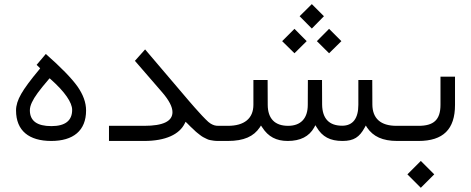

<svg xmlns="http://www.w3.org/2000/svg" viewBox="-20 -682 2279 929"><path d="M124.5 -148.4C124.5 -160.2 127.9 -172.9 134.3 -186.5C147 -213.9 169.9 -244.6 215.3 -297.9L220.2 -303.2L225.6 -298.3C294.4 -237.3 329.1 -185.5 329.1 -150.4C329.1 -98.1 295.4 -71.8 228.5 -71.8C159.2 -71.8 124.5 -97.2 124.5 -148.4ZM228 0C334 0 396.5 -49.3 396.5 -147.5C396.5 -186 382.3 -224.6 354.5 -264.2C326.2 -303.7 275.4 -356 201.7 -420.9L157.2 -368.2L174.3 -351.6L170.4 -346.2C127.9 -295.4 98.6 -255.9 82.5 -227.5C65.9 -198.7 57.6 -172.4 57.6 -147.9C57.6 -48.8 121.1 0 228 0Z M1040.5 0C1048.8 0 1053.7 -13.2 1053.7 -34.7V-40C1053.7 -59.6 1048.8 -73.2 1040.5 -73.2H1037.1C1021.5 -73.2 1012.2 -76.2 999 -84C992.7 -87.9 984.4 -94.7 974.6 -105C964.4 -115.2 953.6 -126.5 942.4 -139.2C930.7 -151.9 914.6 -169.9 894.5 -193.4L682.1 -442.9L632.8 -387.7L765.1 -234.9C797.9 -196.8 814.5 -165 814.5 -139.2C814.5 -95.2 769 -73.2 678.2 -73.2H507.3V0H677.7C782.7 0 848.1 -32.7 873.5 -84L877.9 -92.8L885.3 -85.9C893.6 -77.1 899.4 -71.3 902.3 -68.8C905.3 -65.9 910.6 -61 918 -54.2C925.3 -46.9 930.2 -42.5 933.6 -40C936.5 -37.6 941.4 -33.7 947.8 -28.8C960.9 -18.6 965.8 -17.1 978.5 -10.7C984.9 -7.3 990.2 -5.4 995.6 -4.4C1005.9 -2.4 1019.5 0 1033.7 0Z M1488.8 -543.9 1547.4 -603.5 1488.8 -662.1 1429.7 -603.5ZM1572.3 -424.3 1631.8 -482.9 1572.3 -542.5 1513.2 -482.9ZM1404.8 -424.3 1463.9 -482.9 1404.8 -542.5 1345.2 -482.9ZM1911.1 0C1919.4 0 1923.8 -11.7 1923.8 -34.7V-40C1923.8 -62 1919.4 -73.2 1911.1 -73.2H1897.9C1822.3 -73.2 1782.2 -108.4 1781.7 -176.3L1781.2 -294.9H1713.9V-174.8C1713.9 -109.9 1688 -73.7 1635.7 -73.7C1572.3 -73.7 1539.6 -108.4 1538.6 -175.8L1538.1 -294.9H1469.7L1469.2 -174.8C1469.2 -108.9 1435.1 -73.2 1374 -73.2C1309.6 -73.2 1275.9 -108.4 1275.4 -174.3L1274.9 -294.9H1206.1V-175.3C1206.1 -108.4 1161.6 -73.2 1083 -73.2H1036.6C1028.8 -73.2 1023.9 -60.1 1023.9 -40V-34.7C1023.9 -11.7 1028.3 0 1036.6 0H1082.5C1160.6 0 1207.5 -22 1236.8 -65.4L1242.7 -74.7L1249 -65.4C1277.8 -20.5 1316.9 0 1372.1 0C1433.1 0 1475.6 -21.5 1500 -64.9L1505.9 -76.2L1512.7 -65.4C1539.6 -20.5 1576.7 0 1637.2 0C1692.9 0 1719.2 -19 1744.1 -64L1750 -74.7L1756.3 -64.5C1785.6 -21.5 1831.1 0 1901.9 0Z M1906.7 -73.2C1898.9 -73.2 1894 -60.1 1894 -40V-34.7C1894 -11.7 1898.4 0 1906.7 0H2004.9C2124.5 0 2181.6 -56.6 2181.6 -174.3V-311H2111.3V-174.8C2111.3 -101.1 2077.1 -73.2 2005.4 -73.2ZM2016.1 226.6 2081.1 161.6 2016.1 96.7 1951.2 161.6Z"/></svg>

Font: Shabnam Light
Style: Regular
Weight: 300
Foundry: DejaVu fonts team - Redesigned by Saber Rastikerdar - Based on Vazir font
Version: Version 5.0.1